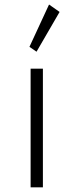

<svg xmlns="http://www.w3.org/2000/svg" viewBox="-20 -808 317 828"><path d="M112 0V-512H165V0ZM137.5 -585 107 -606 191.5 -788.5 237 -756.5Z"/></svg>

Font: Spartan Thin Light
Style: Regular
Weight: 300
Version: Version 1.004